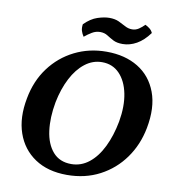

<svg xmlns="http://www.w3.org/2000/svg" viewBox="-94 -949 929 1039"><g transform="rotate(10 371.0 -429.5)"><path d="M343 9Q238 9 167 -38.5Q96 -86 67 -169.5Q38 -253 59 -362Q77 -460 131 -532.5Q185 -605 265 -645Q345 -685 440 -685Q542 -685 614 -641Q686 -597 717 -514Q748 -431 726 -316Q708 -222 655.5 -148.5Q603 -75 523 -33Q443 9 343 9ZM356 -53Q410 -53 453.5 -87.5Q497 -122 527 -183.5Q557 -245 572 -325Q587 -411 573.5 -478.5Q560 -546 522 -585.5Q484 -625 426 -625Q375 -625 332.5 -592Q290 -559 260 -501Q230 -443 215 -368Q199 -281 208.5 -209.5Q218 -138 255 -95.5Q292 -53 356 -53ZM517 -741Q485 -741 465 -751.5Q445 -762 428 -773Q411 -784 387 -784Q364 -784 343 -771.5Q322 -759 303 -743Q293 -758 288.5 -773Q284 -788 287 -809Q322 -844 358.5 -856Q395 -868 423 -868Q454 -868 475.5 -858Q497 -848 515 -838Q533 -828 554 -828Q574 -828 591 -839.5Q608 -851 621 -865Q634 -859 645.5 -850Q657 -841 663 -827Q631 -783 593.5 -762Q556 -741 517 -741Z"/></g></svg>

Font: Vollkorn
Style: Bold Italic
Weight: 700
Italic angle: -11°
Designer: Friedrich Althausen
Foundry: Friedrich Althausen
Version: Version 5.000; ttfautohint (v1.8.3)